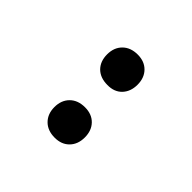

<svg xmlns="http://www.w3.org/2000/svg" viewBox="14 -998 571 571"><g transform="rotate(-45 299.5 -713.0)"><path d="M410.2 -648.9Q381.3 -648.9 363.3 -666Q345.7 -683.1 346.2 -711.9Q346.2 -741.7 363.3 -759.3Q380.9 -776.9 410.2 -776.9Q439 -776.9 456.5 -759.3Q474.1 -741.7 474.1 -711.9Q474.1 -683.1 456.5 -666Q439 -648.9 410.2 -648.9ZM188.5 -648.9Q159.7 -648.9 142.1 -666Q124.5 -683.1 124.5 -711.9Q124.5 -741.7 142.1 -759.3Q159.7 -776.9 188.5 -776.9Q217.3 -776.9 234.9 -759.3Q252.4 -741.7 252.4 -711.9Q252.4 -683.1 234.9 -666Q217.3 -648.9 188.5 -648.9Z"/></g></svg>

Font: UDEV Gothic 35
Style: Regular
Weight: 400
Version: v2.1.0; ttfautohint (v1.8.4.7-5d5b-dirty) -l 6 -r 45 -G 200 